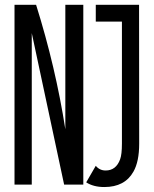

<svg xmlns="http://www.w3.org/2000/svg" viewBox="-20 -752 626 782"><path d="M39.1 0V-732.4H127Q206.5 -479 246.1 -225.6V-732.4H319.3V0H241.2Q181.6 -281.2 109.4 -617.2V0ZM331.1 -9.3 370.1 -76.7Q385.7 -57.6 410.2 -57.6Q452.6 -57.6 469.2 -103Q476.6 -123 476.6 -167V-664.1H370.1V-732.4H546.4L546.9 -167Q546.9 -93.8 523.4 -52.7Q488.3 9.8 404.8 9.8Q360.8 9.8 331.1 -9.3Z"/></svg>

Font: Consola Mono
Style: Book
Weight: 400
Monospace: yes
Designer: Wojciech Kalinowski "wmk69" (wmk69@o2.pl)
Foundry: Wojciech Kalinowski "wmk69" (wmk69@o2.pl)
Version: Version 2.1.0